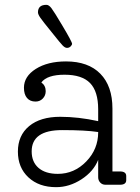

<svg xmlns="http://www.w3.org/2000/svg" viewBox="-20 -764 579 794"><path d="M257 -566Q249 -566 239.5 -575.5Q230 -585 196 -628Q156 -677 146.5 -691Q137 -705 137 -713Q137 -744 172 -744Q182 -744 192.5 -730.5Q203 -717 238 -658Q278 -591 278 -583Q278 -578 272 -572Q266 -566 257 -566ZM476 -55Q502 -55 502 -36V-19Q502 0 476 0H416Q403 0 394.5 -9Q386 -18 386 -31V-103Q367 -55 317 -22.5Q267 10 212 10Q141 10 97.5 -30.5Q54 -71 54 -137Q54 -204 100.5 -242.5Q147 -281 229 -281Q304 -281 386 -263V-312Q386 -386 352.5 -420.5Q319 -455 247 -455Q175 -455 151 -423Q169 -410 169 -387Q169 -369 157 -356.5Q145 -344 127 -344Q104 -344 91.5 -359Q79 -374 79 -401Q79 -448 128 -479Q177 -510 253 -510Q345 -510 395 -459Q445 -408 445 -315V-55ZM219 -45Q287 -45 336.5 -96Q386 -147 386 -217V-218Q334 -226 237 -226Q111 -226 111 -138Q111 -94 139.5 -69.5Q168 -45 219 -45Z"/></svg>

Font: Solway Light
Style: Regular
Weight: 300
Designer: Mariya V. Pigoulevskaya
Foundry: The Northern Block Ltd.
Version: Version 1.000;hotconv 1.0.109;makeotfexe 2.5.65596